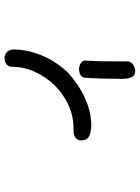

<svg xmlns="http://www.w3.org/2000/svg" viewBox="95 -584 615 845"><g transform="rotate(-90 402.5 -161.5)"><path d="M531.2 -417Q531.2 -432.6 543 -440.9Q554.7 -449.2 569.3 -449.2Q583 -449.2 594.2 -439.9Q605.5 -430.7 607.4 -411.1Q607.4 -346.7 579.6 -281.7Q551.8 -216.8 502 -167Q451.2 -121.1 391.1 -94.2Q331.1 -67.4 274.4 -67.4Q244.1 -67.4 225.6 -76.7Q207 -85.9 207 -112.3Q207 -127 218.3 -136.2Q229.5 -145.5 250 -145.5H261.7Q315.4 -145.5 364.3 -168.5Q413.1 -191.4 450.2 -229.5Q487.3 -267.6 509.3 -316.4Q531.2 -365.2 531.2 -417ZM482.4 -90.8Q483.4 -109.4 495.6 -115.2Q507.8 -121.1 521.5 -121.1Q535.2 -121.1 546.9 -113.3Q558.6 -105.5 558.6 -96.7Q555.7 -52.7 555.2 -3.4Q554.7 45.9 554.7 92.8Q554.7 106.4 541 116.2Q527.3 126 511.7 126Q497.1 126 489.7 116.7Q482.4 107.4 480 93.3Q477.5 79.1 478 61.5Q478.5 43.9 478.5 27.3Q478.5 -1 479.5 -30.3Q480.5 -59.6 482.4 -90.8Z"/></g></svg>

Font: Hi Melody
Style: Regular
Weight: 400
Designer: YoonDesign Inc.
Foundry: YoonDesign Inc.
Version: Version 3.00